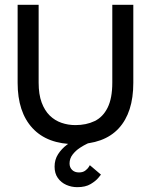

<svg xmlns="http://www.w3.org/2000/svg" viewBox="-20 -583 626 795"><path d="M300 192Q276 192 254.5 182.5Q233 173 219.5 154Q206 135 206 107Q206 78 220.5 55.5Q235 33 257 16.5Q279 0 301 -10.5Q323 -21 337.5 -26.5Q352 -32 352 -32L354 6Q354 6 341 12Q328 18 311 29Q294 40 281 56.5Q268 73 268 94Q268 110 278.5 120.5Q289 131 307 131Q323 131 333 123.5Q343 116 347.5 108.5Q352 101 352 101L398 140Q398 140 387.5 153Q377 166 355.5 179Q334 192 300 192ZM292 14Q176 14 114.5 -52.5Q53 -119 53 -240V-563H140V-241Q140 -192 152.5 -158.5Q165 -125 186 -104.5Q207 -84 234.5 -74.5Q262 -65 292 -65Q337 -65 371.5 -81.5Q406 -98 425.5 -137Q445 -176 445 -241V-563H532V-240Q532 -117 471.5 -51.5Q411 14 292 14Z"/></svg>

Font: Darker Grotesque SemiBold
Style: Regular
Weight: 600
Designer: Gabriel Lam
Foundry: TypeRant
Version: Version 1.000;gftools[0.9.28]